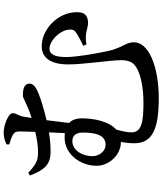

<svg xmlns="http://www.w3.org/2000/svg" viewBox="60 -886 880 1040"><g transform="rotate(-90 500.0 -366.0)"><path d="M236 -234C201 -234 174 -268 174 -306C174 -358 204 -414 256 -414C286 -414 302 -394 302 -357C302 -286 287 -234 236 -234ZM379 -362C379 -394 370 -417 354 -432L369 -554C431 -568 482 -585 508 -595C549 -611 567 -626 567 -645C567 -679 531 -682 501 -682C488 -682 451 -656 381 -635L388 -679C394 -711 407 -716 407 -738C407 -760 343 -786 303 -786C278 -786 260 -781 238 -771V-756C256 -750 277 -744 290 -736C305 -727 308 -719 308 -697L306 -615C272 -607 233 -600 200 -600C157 -600 136 -604 84 -653L69 -644C100 -565 128 -532 199 -532C234 -532 269 -535 303 -541L299 -455L274 -456C184 -456 122 -369 122 -283C122 -216 180 -151 251 -151C247 -128 244 -104 244 -78C244 19 321 54 487 54C661 54 791 -1 791 -80C791 -119 772 -129 750 -196C736 -245 711 -388 711 -447C711 -508 725 -538 756 -538C799 -538 860 -480 860 -425C860 -412 857 -404 845 -395C830 -384 797 -367 772 -355L779 -338C846 -349 863 -328 901 -329C944 -332 954 -356 954 -390C954 -493 861 -580 770 -580C709 -580 671 -536 671 -434C671 -359 694 -204 694 -151C694 -98 677 -80 647 -63C612 -44 546 -29 466 -29C368 -29 303 -36 303 -93C303 -115 309 -144 318 -176C363 -216 379 -298 379 -362Z"/></g></svg>

Font: Noto Serif JP SemiBold
Style: Regular
Weight: 600
Designer: Ryoko NISHIZUKA 西塚涼子 (kana & ideographs); Frank Grießhammer (Latin, Greek & Cyrillic); Wenlong ZHANG 张文龙 (bopomofo); San
Foundry: Adobe
Version: Version 2.001;hotconv 1.1.0;makeotfexe 2.6.0